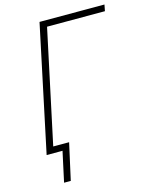

<svg xmlns="http://www.w3.org/2000/svg" viewBox="-129 -797 826 1051"><g transform="rotate(-15 283.5 -271.5)"><path d="M101 171H139L185 -36H95L232 -678H560L567 -714H199L48 0H138Z"/></g></svg>

Font: Noto Sans ExtraLight
Style: Italic
Weight: 200
Italic angle: -12°
Designer: Monotype Design Team
Foundry: Monotype Imaging Inc.
Version: Version 2.013